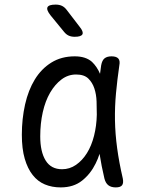

<svg xmlns="http://www.w3.org/2000/svg" viewBox="-20 -805 640 835"><path d="M244 10Q206 10 175 -3Q144 -16 122 -44Q100 -72 87.5 -115Q75 -158 75 -219Q75 -288 89 -350.5Q103 -413 131.5 -459.5Q160 -506 203.5 -533Q247 -560 305 -560Q353 -560 380 -536Q402 -515 415 -484Q417 -502 420 -521Q424 -543 435 -551.5Q446 -560 465 -560Q486 -560 494.5 -550.5Q503 -541 499 -521Q490 -459 484.5 -400Q479 -341 480 -282Q481 -223 489.5 -160.5Q498 -98 514 -29Q518 -9 511 0.5Q504 10 483.5 10Q463 10 451 0.5Q439 -9 434 -29Q421 -84 413 -136Q406 -114 396 -94Q374 -49 337 -19.5Q300 10 244 10ZM250 -69Q283 -69 310.5 -88Q338 -107 358 -139Q378 -171 389 -214.5Q400 -258 401 -306Q401 -333 400 -363.5Q399 -394 390.5 -420Q382 -446 364 -463.5Q346 -481 311 -481Q276 -481 247.5 -459.5Q219 -438 198 -402Q177 -366 166 -317Q155 -268 155 -212Q155 -145 178.5 -107Q202 -69 250 -69ZM259 -666 200 -738Q181 -762 186.5 -773.5Q192 -785 222 -785Q238 -785 249.5 -779.5Q261 -774 270 -762L326 -689Q344 -667 338.5 -656Q333 -645 305 -645Q290 -645 279 -650Q268 -655 259 -666Z"/></svg>

Font: Maple Mono Light
Style: Regular
Weight: 300
Monospace: yes
Designer: subframe7536
Version: Version 7.000